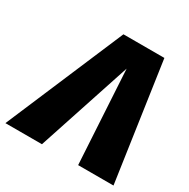

<svg xmlns="http://www.w3.org/2000/svg" viewBox="-221 -840 967 983"><g transform="rotate(30 263.0 -348.0)"><path d="M475 -696 576 0H367L335 -552L153 0H-63L233 -696Z"/></g></svg>

Font: Fira Sans Black
Style: Italic
Weight: 900
Italic angle: -8°
Designer: Carrois Corporate & Edenspiekermann AG
Foundry: Carrois Corporate GbR & Edenspiekermann AG
Version: Version 4.203